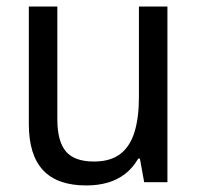

<svg xmlns="http://www.w3.org/2000/svg" viewBox="-20 -556 603 586"><path d="M243 10Q155 10 111.5 -36.5Q68 -83 68 -177V-536H155V-192Q155 -125 181 -94Q207 -63 267 -63Q317 -63 347 -86Q377 -109 390.5 -153Q404 -197 404 -259V-536H491V0H420L407 -72H402Q385 -43 361.5 -25Q338 -7 308.5 1.5Q279 10 243 10Z"/></svg>

Font: Noto Sans Mono SemiCondensed
Style: Regular
Weight: 400
Width: 4
Designer: Monotype Design Team
Foundry: Monotype Imaging Inc.
Version: Version 2.010